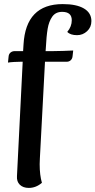

<svg xmlns="http://www.w3.org/2000/svg" viewBox="-20 -762 467 939"><path d="M427 -659Q427 -629 406 -609.5Q385 -590 357 -590Q324 -590 309 -606Q331 -632 331 -663Q331 -704 284 -704Q252 -704 235.5 -680.5Q219 -657 213 -621Q207 -585 204 -525L203 -512H239Q257 -512 288.5 -513Q320 -514 338 -515L335 -488Q334 -475 326 -467.5Q318 -460 306 -460H200L175 13Q174 21 174 41Q174 95 185 132Q156 157 121 157Q93 157 77 141.5Q61 126 63 99L91 -460H80Q67 -460 49.5 -459Q32 -458 19 -456L22 -485Q23 -498 31.5 -505Q40 -512 52 -512H93L95 -544Q106 -742 287 -742Q354 -742 390.5 -720.5Q427 -699 427 -659Z"/></svg>

Font: Arima Madurai
Style: Bold
Weight: 700
Designer: Joana Correia and Natanael Gama
Foundry: NDISCOVER
Version: Version 1.019